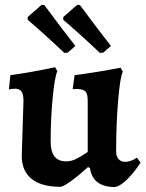

<svg xmlns="http://www.w3.org/2000/svg" viewBox="-20 -745 589 777"><path d="M41 -386Q30 -386 16 -383L22 -441Q101 -451 203 -473L212 -457Q201 -432 193 -347.5Q185 -263 185 -173Q185 -132 200.5 -112Q216 -92 248 -92Q268 -92 287.5 -101.5Q307 -111 335 -130V-336Q335 -364 326.5 -374Q318 -384 292 -385L274 -384L282 -441Q364 -451 468 -471L477 -455Q466 -432 458 -338Q450 -244 450 -131Q450 -112 460 -101Q470 -90 486 -90Q510 -90 534 -107L549 -87Q525 -50 497 -21.5Q469 7 446 12Q355 12 344 -65L336 -69Q298 -34 266.5 -11.5Q235 11 224 11Q148 11 108 -21Q68 -53 68 -114L75 -337Q75 -363 67 -374.5Q59 -386 41 -386ZM92 -665V-676L148 -725H159Q227 -633 285 -559L254 -532L240 -531Q170 -598 92 -665ZM236 -665V-676L292 -725H303Q371 -633 429 -559L398 -532L384 -531Q314 -598 236 -665Z"/></svg>

Font: Alegreya
Style: Bold
Weight: 700
Designer: Juan Pablo del Peral
Foundry: Huerta Tipografica
Version: Version 2.008; ttfautohint (v1.8)